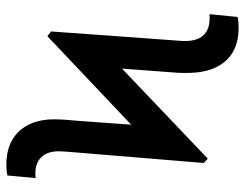

<svg xmlns="http://www.w3.org/2000/svg" viewBox="-104 -662 775 608"><g transform="rotate(90 284.0 -357.5)"><path d="M443.8 -450.7 495.6 -614.7 481.9 -627.4 124 -286.6 79.1 -131.3 94.2 -119.6ZM79.1 -131.3 188 -237.8 209 -520Q210.4 -535.2 210.4 -544.7Q210.4 -554.2 210.4 -562Q210.4 -614.7 193.8 -651.1Q177.2 -687.5 145.3 -706.3Q113.3 -725.1 68.4 -725.1Q58.1 -725.1 49.3 -724.4Q40.5 -723.6 33.2 -722.2L24.4 -632.8Q27.8 -633.3 31.5 -633.3Q35.2 -633.3 38.1 -633.3Q60.1 -633.3 75.9 -625.2Q91.8 -617.2 100.6 -600.1Q109.4 -583 109.4 -555.2Q109.4 -550.8 109.1 -544.4Q108.9 -538.1 107.4 -522ZM495.6 -614.7 381.8 -487.8 361.8 -211.9Q359.9 -193.8 358.6 -175.3Q357.4 -156.7 357.4 -141.1Q357.4 -94.2 374.3 -60.3Q391.1 -26.4 422.9 -8.1Q454.6 10.3 500.5 10.3Q512.2 10.3 519.5 9.5Q526.9 8.8 535.2 7.3L543.5 -82.5Q540 -82 535.9 -81.8Q531.7 -81.5 527.3 -81.5Q506.8 -81.5 491.2 -89.8Q475.6 -98.1 467 -114.7Q458.5 -131.3 458.5 -156.2Q458.5 -162.6 459.7 -178.5Q460.9 -194.3 462.4 -212.4Z"/></g></svg>

Font: Roboto Condensed Medium
Style: Regular
Weight: 500
Designer: Christian Robertson
Foundry: Google
Version: Version 3.0